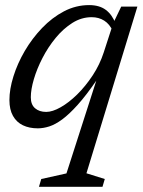

<svg xmlns="http://www.w3.org/2000/svg" viewBox="-20 -495 563 754"><path d="M241 186 358.5 -179.5H359Q318.5 -120.5 285.2 -83.5Q252 -46.5 224.5 -26.2Q197 -6 173.5 1.5Q150 9 128.5 9Q95 9 70 -3Q45 -15 31 -39.8Q17 -64.5 17 -102Q17 -145 32.8 -195.2Q48.5 -245.5 77.2 -294.8Q106 -344 145.2 -385Q184.5 -426 231.2 -450.5Q278 -475 330 -475Q370.5 -475 395.5 -456.2Q420.5 -437.5 434 -402L423 -373Q410.5 -400.5 389.2 -414Q368 -427.5 340 -427.5Q300 -427.5 264.2 -405Q228.5 -382.5 198.5 -346Q168.5 -309.5 146.8 -267.2Q125 -225 113 -184.2Q101 -143.5 101 -113Q101 -84 117.8 -69.8Q134.5 -55.5 161.5 -55.5Q186 -55.5 218.2 -73.8Q250.5 -92 283.2 -124.2Q316 -156.5 344 -199Q372 -241.5 387.5 -289.5L424.5 -403.5L456 -469H519.5L319.5 185.5L391.5 208L382.5 238.5H133L142 208Z"/></svg>

Font: Newsreader 12pt
Style: Italic
Weight: 400
Italic angle: -17°
Version: Version 1.003